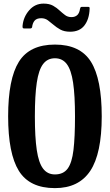

<svg xmlns="http://www.w3.org/2000/svg" viewBox="-20 -1004 594 1038"><path d="M24 -375Q24 -577 82 -670Q140 -763 277 -763Q413.5 -763 471.8 -670Q530 -577 530 -375Q530 -173.5 468 -80.2Q406 13 277 13Q140 13 82 -80.2Q24 -173.5 24 -375ZM168.5 -375Q168.5 -262 178.8 -193Q189 -124 212.8 -92.5Q236.5 -61 277 -61Q322.5 -61 345.8 -92.5Q369 -124 377.2 -193Q385.5 -262 385.5 -375Q385.5 -488 375.2 -557Q365 -626 341.2 -657.5Q317.5 -689 277 -689Q236.5 -689 212.8 -657.5Q189 -626 178.8 -557Q168.5 -488 168.5 -375ZM359 -832.5Q327.5 -832.5 306.2 -844.2Q285 -856 268.5 -870.5Q254 -883 238.8 -894.2Q223.5 -905.5 203 -905.5Q178.5 -905.5 167.2 -892.5Q156 -879.5 153.5 -857Q151.5 -850 142 -850H112.5Q104 -850 102.8 -853.8Q101.5 -857.5 102 -865Q106.5 -912.5 137.8 -948.5Q169 -984.5 215.5 -984.5Q247 -984.5 267.2 -973Q287.5 -961.5 303 -946.5Q316 -934.5 331 -923Q346 -911.5 366 -911.5Q406.5 -911.5 412.5 -956Q414 -961.5 415.5 -964.2Q417 -967 424.5 -967H455Q462 -967 463.5 -964.5Q465 -962 464.5 -956Q462.5 -900.5 436.5 -866.5Q410.5 -832.5 359 -832.5Z"/></svg>

Font: Besley* Condensed Semi
Style: Regular
Weight: 600
Width: 3
Designer: Owen Earl
Foundry: indestructible type*
Version: Version 3.000; ttfautohint (v1.8.3)